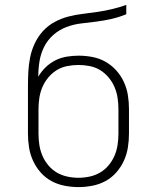

<svg xmlns="http://www.w3.org/2000/svg" viewBox="-20 -755 640 783"><path d="M300 8Q272 8 243.5 2.5Q215 -3 190 -16.5Q165 -30 146 -51.5Q127 -73 115 -99Q103 -125 98.5 -153.5Q94 -182 94 -210V-310Q94 -333 94 -356Q94 -379 94 -402Q94 -432 95.5 -462Q97 -492 103 -521.5Q109 -551 122 -578.5Q135 -606 155.5 -628.5Q176 -651 203 -665.5Q230 -680 259 -687.5Q288 -695 318 -698.5Q348 -702 378 -706.5Q408 -711 437.5 -718Q467 -725 495 -735V-697Q466 -685 435.5 -678Q405 -671 374 -667Q343 -663 312 -659.5Q281 -656 251.5 -645Q222 -634 198 -613Q174 -592 160 -564Q146 -536 141 -504.5Q136 -473 136 -442Q148 -463 166 -480.5Q184 -498 206 -509Q228 -520 252.5 -524Q277 -528 301 -528Q329 -528 357.5 -522.5Q386 -517 410.5 -503Q435 -489 454 -468Q473 -447 485 -421Q497 -395 501.5 -367Q506 -339 506 -310V-210Q506 -182 501.5 -153.5Q497 -125 485 -99Q473 -73 454 -51.5Q435 -30 410 -16.5Q385 -3 356.5 2.5Q328 8 300 8ZM300 -30Q323 -30 346 -35Q369 -40 388.5 -51.5Q408 -63 423 -81Q438 -99 447 -120Q456 -141 459.5 -164Q463 -187 463 -210V-310Q463 -333 459.5 -356Q456 -379 447 -400Q438 -421 423 -439Q408 -457 388.5 -469Q369 -481 346 -485.5Q323 -490 300 -490Q277 -490 254 -485.5Q231 -481 211.5 -469Q192 -457 177 -439Q162 -421 153 -400Q144 -379 140.5 -356Q137 -333 137 -310V-210Q137 -187 140.5 -164Q144 -141 153 -120Q162 -99 177 -81Q192 -63 211.5 -51.5Q231 -40 254 -35Q277 -30 300 -30Z"/></svg>

Font: Iosevka Slab XLtEx
Style: Regular
Weight: 200
Width: 7
Monospace: yes
Designer: Belleve Invis
Foundry: Belleve Invis
Version: Version 11.1.0; ttfautohint (v1.8.3)